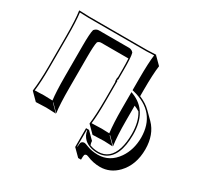

<svg xmlns="http://www.w3.org/2000/svg" viewBox="-183 -870 1388 1343"><g transform="rotate(30 510.5 -199.0)"><path d="M977.5 -36.6Q977.5 89.4 903.3 167Q844.2 228 763.7 228.5Q707.5 228.5 656.7 206.5Q647.9 203.1 643.6 202.6Q630.4 203.1 626.5 211.4Q623.5 218.8 623.5 250.5H600.6L543.9 193.8V42H567.9L624.5 98.6Q625 115.2 630.9 130.4Q660.6 142.6 699.2 143.1Q793.5 143.1 826.7 36.1Q841.8 -14.2 841.8 -83Q841.3 -181.6 802.7 -242.2Q782.7 -254.9 759.8 -264.2V-143.6Q759.8 -21.5 770.5 56.6L713.9 0L711.9 2.9L768.6 59.6Q767.1 59.6 698.7 56.6L606.4 59.6L549.8 2.9L548.8 0Q558.6 -67.4 559.1 -200.2V-342.8H556.2V-374H559.1V-444.8Q559.1 -489.3 556.6 -528.3H335.4Q318.8 -527.3 309.6 -515.6Q301.8 -488.3 301.8 -388.7V-143.6Q301.8 -9.8 311.5 56.6L254.9 0L253.9 2.9L310.5 59.6Q309.1 59.6 230.5 56.6L148.4 59.6L91.8 2.9L89.8 0Q100.6 -79.1 101.1 -200.2V-444.8Q101.1 -577.6 90.8 -645L91.8 -647.9Q93.3 -647.9 173.8 -645H642.1L711.9 -647.9L712.9 -645L769.5 -588.4Q759.8 -520 759.8 -388.7V-340.8Q815.4 -317.9 851.6 -281.7L908.2 -225.6Q977.1 -155.3 977.5 -36.6ZM911.1 -92.8Q909.7 -297.9 700.7 -348.6L692.9 -350.6V-444.8Q692.9 -569.8 701.7 -637.2Q668 -635.3 642.1 -634.8H173.8Q146 -634.8 102.1 -637.2Q110.8 -569.3 110.8 -444.8V-200.2Q110.8 -85 101.1 -7.3Q146 -9.8 173.8 -9.8Q202.1 -9.8 243.7 -7.8Q234.9 -75.2 234.9 -200.2V-444.8Q234.9 -544.9 243.2 -574.7L244.1 -576.7L245.1 -578.1Q259.3 -594.7 278.8 -595.2H524.9Q545.9 -594.2 559.1 -578.1L560.1 -576.7L560.5 -574.7Q568.8 -545.4 568.8 -444.8V-363.8H565.9V-353H568.8V-200.2Q568.8 -73.7 560.1 -7.3Q612.8 -9.8 642.1 -9.8Q669.4 -9.8 702.6 -7.8Q692.9 -85.4 692.9 -200.2V-335L706.5 -330.1Q851.6 -273.4 852.1 -83Q852.1 99.6 752.9 142.6Q727.5 152.8 699.2 152.8Q631.8 152.3 592.3 117.2Q563 88.4 558.6 51.8H554.2V184.1H557.1Q558.6 157.7 560.5 151.4V151.9Q566.9 136.7 586.9 136.2Q593.3 136.2 623 147.9Q658.7 161.6 707 162.1Q802.7 162.1 861.8 76.7Q910.6 5.4 911.1 -92.8Z"/></g></svg>

Font: Linux Biolinum Shadow O
Style: Bold
Weight: 700
Designer: Philipp H. Poll
Foundry: Philipp H. Poll
Version: Version 0.9.2